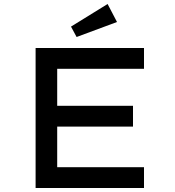

<svg xmlns="http://www.w3.org/2000/svg" viewBox="-20 -940 876 960"><path d="M565 -830 518 -920 335 -807 363 -755ZM700 0V-104H266V-307H645V-411H266V-596H700V-700H158V0Z"/></svg>

Font: Lexend Peta
Style: Regular
Weight: 400
Designer: Bonnie Shaver-Troup, Thomas Jockin
Foundry: Lexend
Version: Version 1.007